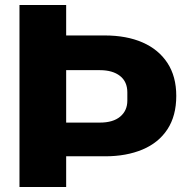

<svg xmlns="http://www.w3.org/2000/svg" viewBox="-20 -749 759 769"><path d="M58 0V-729H245V0ZM231 -123V-258H380Q433 -258 461.5 -282Q490 -306 490 -346V-379Q490 -422 460.5 -445Q431 -468 380 -468H231V-607H399Q487 -607 551 -579Q615 -551 650.5 -497Q686 -443 686 -365Q686 -285 650.5 -231Q615 -177 550.5 -150Q486 -123 401 -123Z"/></svg>

Font: Hubot Sans SemiExpanded
Style: Bold
Weight: 700
Width: 6
Designer: Deni Anggara
Foundry: GitHub, Inc., Subsidiary of Microsoft Corporation
Version: Version 2.000